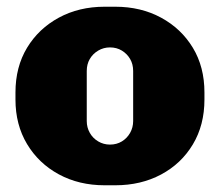

<svg xmlns="http://www.w3.org/2000/svg" viewBox="-20 -541 654 571"><path d="M291 10Q215 10 155 -22.5Q95 -55 60.5 -112.5Q26 -170 26 -245V-266Q26 -342 60.5 -399Q95 -456 155 -488.5Q215 -521 291 -521H323Q399 -521 459 -488.5Q519 -456 553.5 -399Q588 -342 588 -266V-245Q588 -169 553.5 -111.5Q519 -54 459 -22Q399 10 323 10ZM307 -111Q327 -111 342.5 -120.5Q358 -130 367 -146Q376 -162 376 -181V-330Q376 -350 367 -365.5Q358 -381 342.5 -390.5Q327 -400 307 -400Q288 -400 272 -390.5Q256 -381 247 -365.5Q238 -350 238 -330V-181Q238 -162 247 -146Q256 -130 272 -120.5Q288 -111 307 -111Z"/></svg>

Font: Chivo Medium Black
Style: Regular
Weight: 900
Version: Version 2.002